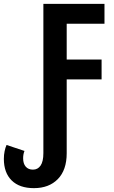

<svg xmlns="http://www.w3.org/2000/svg" viewBox="-32 -734 593 996"><path d="M144 242Q69 242 28.5 202Q-12 162 -12 90Q-12 69 -8 50Q-4 31 2 18L95 49Q88 66 88 87Q88 115 101.5 130.5Q115 146 139 146Q164 146 178.5 125Q193 104 193 60V-714H510V-611H314V-425H495V-322H314V61Q314 148 268 195Q222 242 144 242Z"/></svg>

Font: Noto Sans Condensed SemiBold
Style: Regular
Weight: 600
Width: 3
Designer: Monotype Design Team
Foundry: Monotype Imaging Inc.
Version: Version 2.013; ttfautohint (v1.8.4.7-5d5b)